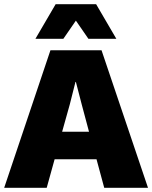

<svg xmlns="http://www.w3.org/2000/svg" viewBox="-23 -901 730 921"><path d="M341 -802 281 -715H147L244 -881H438L535 -715H401ZM477 0 440 -137H239L201 0H-3L219 -660H464L687 0ZM275 -269H404L369 -400L341 -508H339L312 -401Z"/></svg>

Font: Elaine Sans ExtraBold
Style: Regular
Weight: 800
Designer: Wei Huang
Foundry: Wei Huang
Version: Version 2.001;December 24, 2019;FontCreator 12.0.0.2547 64-b